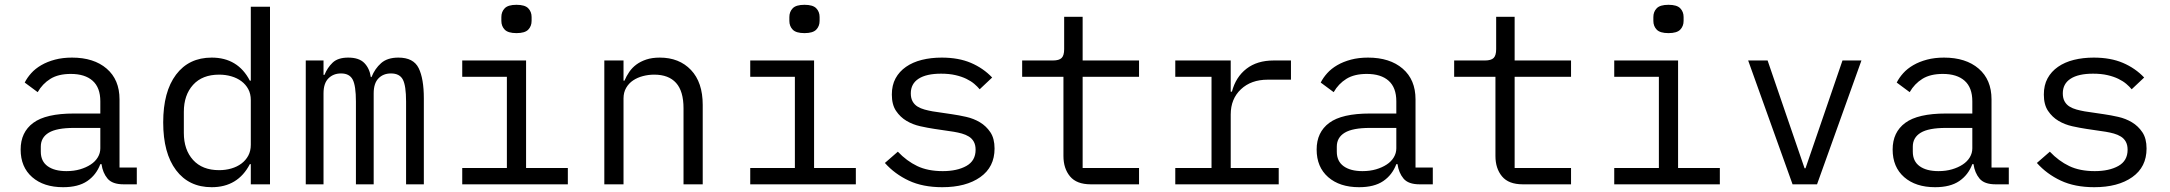

<svg xmlns="http://www.w3.org/2000/svg" viewBox="-20 -768 9040 800"><path d="M495 0Q448 0 428 -24Q408 -48 403 -84H398Q381 -39 343.5 -13.5Q306 12 243 12Q162 12 114 -30Q66 -72 66 -145Q66 -217 118.5 -256Q171 -295 288 -295H398V-346Q398 -403 366 -431.5Q334 -460 275 -460Q223 -460 190 -439.5Q157 -419 137 -384L83 -424Q93 -444 110 -463Q127 -482 152 -496.5Q177 -511 209 -519.5Q241 -528 280 -528Q371 -528 424.5 -482Q478 -436 478 -354V-70H550V0ZM257 -55Q288 -55 313.5 -62.5Q339 -70 358 -82.5Q377 -95 387.5 -112.5Q398 -130 398 -150V-235H288Q216 -235 183 -215Q150 -195 150 -157V-136Q150 -96 178.5 -75.5Q207 -55 257 -55Z M1025 -84H1021Q971 12 862 12Q767 12 713.5 -59Q660 -130 660 -258Q660 -386 713.5 -457Q767 -528 862 -528Q971 -528 1021 -432H1025V-740H1105V0H1025ZM893 -59Q920 -59 944 -66Q968 -73 986 -86.5Q1004 -100 1014.5 -119.5Q1025 -139 1025 -165V-351Q1025 -377 1014.5 -396.5Q1004 -416 986 -429.5Q968 -443 944 -450Q920 -457 893 -457Q823 -457 784.5 -414.5Q746 -372 746 -302V-214Q746 -144 784.5 -101.5Q823 -59 893 -59Z M1254 0V-516H1328V-456H1332Q1344 -486 1366 -507Q1388 -528 1431 -528Q1476 -528 1498 -505.5Q1520 -483 1525 -447H1528Q1542 -482 1568 -505Q1594 -528 1640 -528Q1703 -528 1724.5 -484Q1746 -440 1746 -358V0H1672V-345Q1672 -411 1658.5 -436.5Q1645 -462 1609 -462Q1577 -462 1557 -441.5Q1537 -421 1537 -379V0H1463V-345Q1463 -411 1449.5 -436.5Q1436 -462 1401 -462Q1369 -462 1348.5 -441.5Q1328 -421 1328 -379V0Z M2132 -630Q2097 -630 2083 -644.5Q2069 -659 2069 -681V-697Q2069 -719 2083 -733.5Q2097 -748 2132 -748Q2167 -748 2181 -733.5Q2195 -719 2195 -697V-681Q2195 -659 2181 -644.5Q2167 -630 2132 -630ZM1906 -68H2092V-448H1906V-516H2172V-68H2346V0H1906Z M2498 0V-516H2578V-432H2582Q2590 -451 2602 -468.5Q2614 -486 2631.5 -499Q2649 -512 2673 -520Q2697 -528 2729 -528Q2810 -528 2859 -476.5Q2908 -425 2908 -331V0H2828V-317Q2828 -388 2797 -422.5Q2766 -457 2706 -457Q2682 -457 2659 -451Q2636 -445 2618 -433Q2600 -421 2589 -402Q2578 -383 2578 -358V0Z M3332 -630Q3297 -630 3283 -644.5Q3269 -659 3269 -681V-697Q3269 -719 3283 -733.5Q3297 -748 3332 -748Q3367 -748 3381 -733.5Q3395 -719 3395 -697V-681Q3395 -659 3381 -644.5Q3367 -630 3332 -630ZM3106 -68H3292V-448H3106V-516H3372V-68H3546V0H3106Z M3906 12Q3825 12 3766.5 -15.5Q3708 -43 3667 -89L3721 -136Q3758 -97 3802 -76Q3846 -55 3908 -55Q3968 -55 4006.5 -76.5Q4045 -98 4045 -144Q4045 -164 4037.5 -177.5Q4030 -191 4017 -199Q4004 -207 3988 -211.5Q3972 -216 3954 -219L3873 -231Q3846 -235 3814.5 -242Q3783 -249 3757 -264.5Q3731 -280 3713.5 -306Q3696 -332 3696 -374Q3696 -413 3711.5 -441.5Q3727 -470 3755 -489.5Q3783 -509 3821 -518.5Q3859 -528 3904 -528Q3974 -528 4025.5 -506Q4077 -484 4114 -445L4062 -396Q4053 -407 4039.5 -418.5Q4026 -430 4006.5 -439.5Q3987 -449 3961 -455Q3935 -461 3901 -461Q3840 -461 3807.5 -440Q3775 -419 3775 -379Q3775 -359 3782.5 -345.5Q3790 -332 3803 -324Q3816 -316 3832.5 -311.5Q3849 -307 3866 -304L3947 -292Q3975 -288 4006 -281Q4037 -274 4063 -258.5Q4089 -243 4106.5 -217Q4124 -191 4124 -149Q4124 -72 4064.5 -30Q4005 12 3906 12Z M4525 0Q4466 0 4438.5 -33Q4411 -66 4411 -118V-448H4239V-516H4367Q4393 -516 4403.5 -526.5Q4414 -537 4414 -563V-698H4491V-516H4726V-448H4491V-68H4726V0Z M4877 -68H5028V-448H4877V-516H5108V-386H5113Q5129 -447 5173.5 -481.5Q5218 -516 5287 -516H5359V-436H5262Q5193 -436 5150.5 -396Q5108 -356 5108 -291V-68H5308V0H4877Z M5895 0Q5848 0 5828 -24Q5808 -48 5803 -84H5798Q5781 -39 5743.5 -13.5Q5706 12 5643 12Q5562 12 5514 -30Q5466 -72 5466 -145Q5466 -217 5518.5 -256Q5571 -295 5688 -295H5798V-346Q5798 -403 5766 -431.5Q5734 -460 5675 -460Q5623 -460 5590 -439.5Q5557 -419 5537 -384L5483 -424Q5493 -444 5510 -463Q5527 -482 5552 -496.5Q5577 -511 5609 -519.5Q5641 -528 5680 -528Q5771 -528 5824.5 -482Q5878 -436 5878 -354V-70H5950V0ZM5657 -55Q5688 -55 5713.5 -62.5Q5739 -70 5758 -82.5Q5777 -95 5787.5 -112.5Q5798 -130 5798 -150V-235H5688Q5616 -235 5583 -215Q5550 -195 5550 -157V-136Q5550 -96 5578.5 -75.5Q5607 -55 5657 -55Z M6325 0Q6266 0 6238.5 -33Q6211 -66 6211 -118V-448H6039V-516H6167Q6193 -516 6203.5 -526.5Q6214 -537 6214 -563V-698H6291V-516H6526V-448H6291V-68H6526V0Z M6932 -630Q6897 -630 6883 -644.5Q6869 -659 6869 -681V-697Q6869 -719 6883 -733.5Q6897 -748 6932 -748Q6967 -748 6981 -733.5Q6995 -719 6995 -697V-681Q6995 -659 6981 -644.5Q6967 -630 6932 -630ZM6706 -68H6892V-448H6706V-516H6972V-68H7146V0H6706Z M7449 0 7264 -516H7345L7419 -300L7499 -67H7503L7583 -300L7657 -516H7736L7551 0Z M8295 0Q8248 0 8228 -24Q8208 -48 8203 -84H8198Q8181 -39 8143.5 -13.5Q8106 12 8043 12Q7962 12 7914 -30Q7866 -72 7866 -145Q7866 -217 7918.5 -256Q7971 -295 8088 -295H8198V-346Q8198 -403 8166 -431.5Q8134 -460 8075 -460Q8023 -460 7990 -439.5Q7957 -419 7937 -384L7883 -424Q7893 -444 7910 -463Q7927 -482 7952 -496.5Q7977 -511 8009 -519.5Q8041 -528 8080 -528Q8171 -528 8224.5 -482Q8278 -436 8278 -354V-70H8350V0ZM8057 -55Q8088 -55 8113.5 -62.5Q8139 -70 8158 -82.5Q8177 -95 8187.5 -112.5Q8198 -130 8198 -150V-235H8088Q8016 -235 7983 -215Q7950 -195 7950 -157V-136Q7950 -96 7978.5 -75.5Q8007 -55 8057 -55Z M8706 12Q8625 12 8566.5 -15.5Q8508 -43 8467 -89L8521 -136Q8558 -97 8602 -76Q8646 -55 8708 -55Q8768 -55 8806.5 -76.5Q8845 -98 8845 -144Q8845 -164 8837.5 -177.5Q8830 -191 8817 -199Q8804 -207 8788 -211.5Q8772 -216 8754 -219L8673 -231Q8646 -235 8614.5 -242Q8583 -249 8557 -264.5Q8531 -280 8513.5 -306Q8496 -332 8496 -374Q8496 -413 8511.5 -441.5Q8527 -470 8555 -489.5Q8583 -509 8621 -518.5Q8659 -528 8704 -528Q8774 -528 8825.5 -506Q8877 -484 8914 -445L8862 -396Q8853 -407 8839.5 -418.5Q8826 -430 8806.5 -439.5Q8787 -449 8761 -455Q8735 -461 8701 -461Q8640 -461 8607.5 -440Q8575 -419 8575 -379Q8575 -359 8582.5 -345.5Q8590 -332 8603 -324Q8616 -316 8632.5 -311.5Q8649 -307 8666 -304L8747 -292Q8775 -288 8806 -281Q8837 -274 8863 -258.5Q8889 -243 8906.5 -217Q8924 -191 8924 -149Q8924 -72 8864.5 -30Q8805 12 8706 12Z"/></svg>

Font: IBM Plox Mono
Style: Regular
Weight: 400
Monospace: yes
Designer: Mike Abbink, Paul van der Laan, Pieter van Rosmalen
Foundry: Bold Monday
Version: Version 2.1